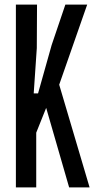

<svg xmlns="http://www.w3.org/2000/svg" viewBox="-20 -820 424 840"><path d="M49.5 0V-800H142L141 -609.5L127.5 -411.5H146.5L206 -623L266 -800H361.5L239 -449.5L372 0H282.5L182 -348L138.5 -239.5V0Z"/></svg>

Font: Big Shoulders Display Thin SemiBold
Style: Regular
Weight: 600
Version: Version 2.002